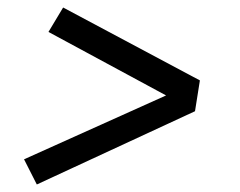

<svg xmlns="http://www.w3.org/2000/svg" viewBox="-20 -595 640 511"><path d="M78 -104 44 -171 422 -341 109 -510 148 -575 512 -381 499 -299Z"/></svg>

Font: Iosevka Etoile Oblique
Style: Regular
Weight: 400
Italic angle: -9°
Designer: Belleve Invis
Foundry: Belleve Invis
Version: Version 15.5.2; ttfautohint (v1.8.4)